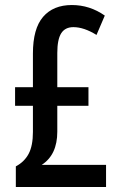

<svg xmlns="http://www.w3.org/2000/svg" viewBox="-20 -795 478 764"><path d="M266 -775Q337 -775 397 -733L364 -656Q314 -687 272 -687Q239 -687 223.5 -662.5Q208 -638 208 -584V-448H332V-374H208V-271Q208 -179 146 -139H402V-51H43V-133Q77 -151 94 -183Q111 -215 111 -270V-374H40V-448H111V-582Q111 -681 151.5 -728Q192 -775 266 -775Z"/></svg>

Font: Noto Sans Tamil UI ExtraCondensed Medium
Style: Regular
Weight: 500
Width: 2
Designer: Jelle Bosma - Monotype Design Team
Foundry: Monotype Imaging Inc.
Version: Version 2.004; ttfautohint (v1.8.4.7-5d5b)